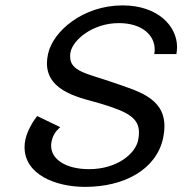

<svg xmlns="http://www.w3.org/2000/svg" viewBox="-20 -687 707 723"><path d="M594.2 -166.7C597.5 -183.3 599.2 -198.3 599.2 -211.7C599.2 -322.5 491.7 -345.8 397.5 -379.2C308.3 -410 244.2 -418.3 244.2 -473.3C244.2 -479.2 244.2 -485 245.8 -491.7C255.8 -537.5 329.2 -600 427.5 -600C515.8 -600 562.5 -553.3 562.5 -501.7C562.5 -495.8 562.5 -489.2 560.8 -483.3H644.2C645.8 -492.5 646.7 -500.8 646.7 -510C646.7 -588.3 575 -666.7 441.7 -666.7C293.3 -666.7 179.2 -570 160.8 -483.3C158.3 -470.8 156.7 -460 156.7 -449.2C156.7 -337.5 291.7 -317.5 362.5 -295.8C457.5 -266.7 503.3 -244.2 503.3 -188.3C503.3 -179.2 502.5 -169.2 500 -158.3C490 -110 423.3 -50 315 -50C230 -50 172.5 -85.8 172.5 -138.3C172.5 -143.3 173.3 -149.2 174.2 -154.2C179.2 -176.7 187.5 -190.8 206.7 -208.3L120 -250C103.3 -229.2 83.3 -195 75.8 -162.5C73.3 -151.7 72.5 -141.7 72.5 -132.5C72.5 -31.7 185.8 16.7 300.8 16.7C447.5 16.7 568.3 -48.3 594.2 -166.7Z"/></svg>

Font: BoonHome
Style: Book Oblique
Weight: 400
Italic angle: -12°
Designer: Sungsit Sawaiwan
Foundry: Sungsit Sawaiwan
Version: Version 0.2